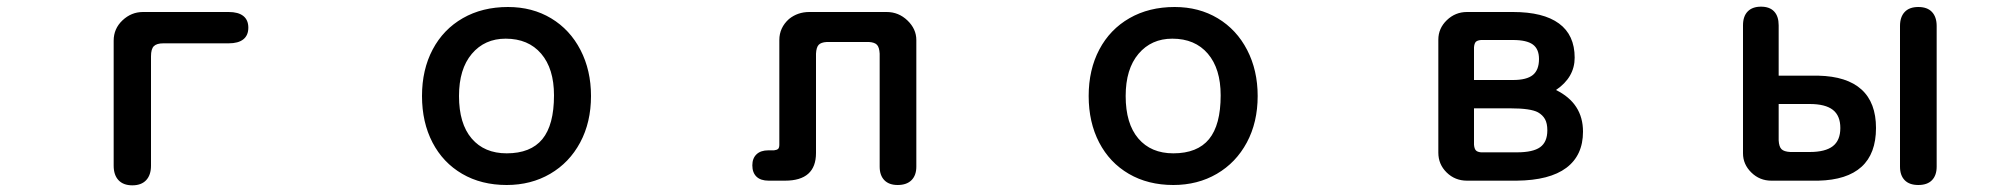

<svg xmlns="http://www.w3.org/2000/svg" viewBox="-20 -527 6040 576"><path d="M409 -491H666Q695 -491 710 -479Q725 -467 725 -444Q725 -421 710 -409Q695 -397 666 -397H470Q450 -397 441.5 -388.5Q433 -380 433 -358V-30Q433 -2 418.5 13.5Q404 29 377 29Q350 29 335.5 13.5Q321 -2 321 -30V-405Q321 -441 347.5 -466Q374 -491 409 -491Z M1753 -239Q1753 -160 1720.5 -99.5Q1688 -39 1630.5 -5.5Q1573 28 1500 28Q1424 28 1366.5 -5.5Q1309 -39 1277.5 -99.5Q1246 -160 1246 -239Q1246 -318 1278 -378.5Q1310 -439 1368.5 -472.5Q1427 -506 1504 -506Q1577 -506 1633.5 -472Q1690 -438 1721.5 -377Q1753 -316 1753 -239ZM1500 -67Q1572 -67 1607 -109.5Q1642 -152 1642 -241Q1642 -321 1603.5 -366Q1565 -411 1497 -411Q1434 -411 1395.5 -365.5Q1357 -320 1357 -239Q1357 -156 1395 -111.5Q1433 -67 1500 -67Z M2587 -401H2460Q2443 -400 2436 -392.5Q2429 -385 2428 -366V-68Q2428 15 2335 15H2286Q2262 15 2249.5 3Q2237 -9 2237 -31Q2237 -52 2249.5 -64Q2262 -76 2285 -76H2302Q2311 -77 2314.5 -80.5Q2318 -84 2318 -93V-407Q2318 -444 2347 -470Q2373 -491 2408 -491H2640Q2676 -491 2702.5 -465.5Q2729 -440 2729 -407V-27Q2729 -1 2714.5 13.5Q2700 28 2673 28Q2647 28 2633 13.5Q2619 -1 2619 -27V-366Q2618 -385 2611 -392.5Q2604 -400 2587 -401Z M3753 -239Q3753 -160 3720.5 -99.5Q3688 -39 3630.5 -5.5Q3573 28 3500 28Q3424 28 3366.5 -5.5Q3309 -39 3277.5 -99.5Q3246 -160 3246 -239Q3246 -318 3278 -378.5Q3310 -439 3368.5 -472.5Q3427 -506 3504 -506Q3577 -506 3633.5 -472Q3690 -438 3721.5 -377Q3753 -316 3753 -239ZM3500 -67Q3572 -67 3607 -109.5Q3642 -152 3642 -241Q3642 -321 3603.5 -366Q3565 -411 3497 -411Q3434 -411 3395.5 -365.5Q3357 -320 3357 -239Q3357 -156 3395 -111.5Q3433 -67 3500 -67Z M4729 -132Q4729 -61 4679 -23.5Q4629 14 4530 15H4381Q4345 15 4320 -9.5Q4295 -34 4295 -69V-408Q4295 -442 4320.5 -466.5Q4346 -491 4381 -491H4519Q4610 -491 4657 -456.5Q4704 -422 4704 -354Q4704 -295 4648 -257Q4729 -217 4729 -132ZM4423 -70H4531Q4579 -70 4600.5 -85.5Q4622 -101 4622 -136Q4622 -157 4615 -169.5Q4608 -182 4594 -190Q4572 -202 4511 -202H4402V-93Q4403 -81 4407.5 -76Q4412 -71 4423 -70ZM4519 -287Q4560 -287 4578.5 -302Q4597 -317 4597 -350Q4597 -380 4578.5 -393.5Q4560 -407 4519 -407H4423Q4412 -406 4407.5 -401.5Q4403 -397 4402 -385V-287Z M5735 -506Q5762 -506 5776 -491Q5790 -476 5790 -449V-27Q5790 -1 5776 13.5Q5762 28 5735 28Q5708 28 5694 13.5Q5680 -1 5680 -27V-449Q5680 -476 5694 -491Q5708 -506 5735 -506ZM5209 -451Q5209 -478 5223 -492.5Q5237 -507 5263 -507Q5289 -507 5302.5 -492.5Q5316 -478 5316 -451V-300H5435Q5521 -298 5564.5 -258.5Q5608 -219 5608 -143Q5608 -66 5564.5 -26.5Q5521 13 5435 15H5294Q5259 15 5234 -9.5Q5209 -34 5209 -67ZM5351 -71H5409Q5456 -71 5478.5 -88.5Q5501 -106 5501 -143Q5501 -180 5478.5 -197.5Q5456 -215 5409 -215H5316V-106Q5317 -87 5324.5 -79.5Q5332 -72 5351 -71Z"/></svg>

Font: 寒蝉全圆体 Bold
Style: Regular
Weight: 700
Designer: Warren2060
      Designed by Motoya company      

      [Varela Round]
      Joe Prince(Latin component); Avraham Cornf
Foundry: ChillType
Version: Version 3.200